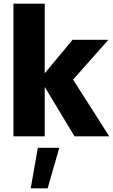

<svg xmlns="http://www.w3.org/2000/svg" viewBox="-20 -750 621 1056"><path d="M226 -730H54V0H226V-272L390 0H581L382 -312L576 -531H379L226 -347ZM306 63H188L149 286H242Z"/></svg>

Font: Geom ExtraBold
Style: Bold
Weight: 800
Version: Version 1.102